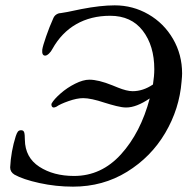

<svg xmlns="http://www.w3.org/2000/svg" viewBox="-20 -684 701 718"><path d="M34 -31Q18 -41 18 -58Q21 -118 39 -175Q43 -187 47 -192Q51 -197 59 -197Q68 -197 70.5 -189Q73 -181 73 -161Q74 -95 127 -60.5Q180 -26 257 -26Q359 -26 432.5 -107Q506 -188 540 -316Q490 -282 452 -282Q437 -282 415 -287.5Q393 -293 371 -300Q320 -317 291 -317Q268 -317 236.5 -306Q205 -295 191 -285Q185 -282 181 -282Q176 -282 173.5 -287Q171 -292 173 -297Q182 -313 206.5 -334.5Q231 -356 261 -371Q291 -386 314 -386Q348 -386 400 -365Q405 -363 421 -356.5Q437 -350 451 -346.5Q465 -343 476 -343Q515 -343 552 -368Q557 -400 557 -425Q557 -513 514 -569Q471 -625 392 -625Q320 -625 265 -593.5Q210 -562 176 -501Q171 -491 163 -483.5Q155 -476 149 -476Q136 -476 138 -498Q140 -512 152.5 -548Q165 -584 179 -615Q183 -625 191 -630Q199 -635 207 -635Q219 -636 284 -650Q356 -664 409 -664Q477 -664 535 -630.5Q593 -597 627 -538.5Q661 -480 661 -409Q661 -399 659 -379Q651 -277 598 -187Q545 -97 455 -41.5Q365 14 253 14Q189 14 127.5 0.5Q66 -13 34 -31Z"/></svg>

Font: EB Garamond Medium
Style: Italic
Weight: 500
Italic angle: -17.2°
Designer: Georg Duffner and Octavio Pardo
Foundry: Georg Duffner
Version: Version 1.000